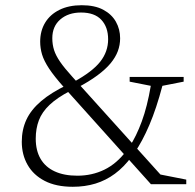

<svg xmlns="http://www.w3.org/2000/svg" viewBox="-20 -706 748 736"><path d="M276 -369.5 249 -357.5Q199 -331.5 170 -304Q141 -276.5 129 -244.8Q117 -213 117 -174.5Q117 -129 135.5 -97.2Q154 -65.5 189.8 -49Q225.5 -32.5 276.5 -32.5Q332.5 -32.5 380 -55.5Q427.5 -78.5 465.5 -129L476.5 -144Q502.5 -183.5 523.5 -240.5Q544.5 -297.5 558 -377L477 -393V-411H684V-393L602.5 -377Q579.5 -290 552.5 -226.8Q525.5 -163.5 495 -119.5L485 -106Q455 -65.5 420.5 -40Q386 -14.5 345.8 -2.2Q305.5 10 259 10Q195 10 151.5 -12.5Q108 -35 85.8 -74Q63.5 -113 63.5 -162.5Q63.5 -209 81.2 -247.2Q99 -285.5 137.8 -318.5Q176.5 -351.5 239.5 -381.5L262.5 -392Q334 -431 364.2 -469.5Q394.5 -508 394.5 -555.5Q394.5 -602 368.5 -630Q342.5 -658 290.5 -658Q242 -658 211.2 -631.5Q180.5 -605 180.5 -559.5Q180.5 -535.5 187.2 -514.2Q194 -493 210.5 -469Q227 -445 257 -412L595 -37L694 -17.5V0H558.5L225.5 -371Q188 -413 168.2 -443Q148.5 -473 141.2 -497.2Q134 -521.5 134 -546Q134 -587.5 153 -619Q172 -650.5 207.8 -668.2Q243.5 -686 293.5 -686Q343 -686 375.5 -668.8Q408 -651.5 424.2 -622.8Q440.5 -594 440.5 -559Q440.5 -534 431.8 -510.2Q423 -486.5 403.8 -463.2Q384.5 -440 353 -416.8Q321.5 -393.5 276 -369.5Z"/></svg>

Font: Newsreader 16pt 16pt Light
Style: Regular
Weight: 300
Version: Version 1.003